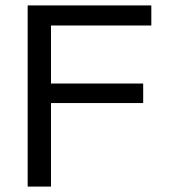

<svg xmlns="http://www.w3.org/2000/svg" viewBox="-20 -688 623 708"><path d="M82 0V-668H538V-594H168V-380H508V-308H168V0Z"/></svg>

Font: Celebes
Style: Regular
Weight: 400
Designer: Anugrah Pasau
Foundry: Lafontype
Version: Version 1.000; ttfautohint (v1.8.4)